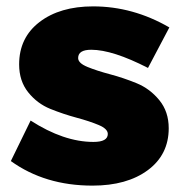

<svg xmlns="http://www.w3.org/2000/svg" viewBox="-20 -573 575 602"><path d="M14 -68 76 -195Q180 -128 273 -128Q318 -128 318 -153Q318 -169 289.5 -181Q261 -193 220 -204Q179 -215 138 -231.5Q97 -248 68.5 -283.5Q40 -319 40 -371Q40 -455 104 -504Q168 -553 272 -553Q397 -553 511 -487L444 -360Q333 -417 266 -417Q225 -417 225 -391Q225 -375 254.5 -363Q284 -351 325.5 -340Q367 -329 408.5 -312Q450 -295 479.5 -259Q509 -223 509 -171Q509 -88 443.5 -39.5Q378 9 270 9Q121 9 14 -68Z"/></svg>

Font: Trueno
Style: ExBd
Weight: 800
Designer: Julieta Ulanovsky
Foundry: Julieta Ulanovsky
Version: Version 3.001b